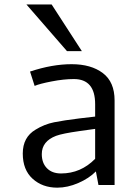

<svg xmlns="http://www.w3.org/2000/svg" viewBox="-20 -845 640 877"><path d="M84 0ZM414.6 -119.6V-256.3L341.8 -246.1Q265.6 -235.4 236.3 -224.6Q170.9 -199.7 170.9 -141.1Q170.9 -100.6 194.3 -76.7Q217.8 -52.7 258.8 -52.7Q349.1 -52.7 414.6 -119.6ZM414.6 -369.1Q414.6 -483.9 317.4 -483.9Q271.5 -483.9 216.1 -473.1Q160.6 -462.4 138.2 -452.6L117.2 -518.1Q218.3 -551.8 307.1 -551.8Q396 -551.8 449.7 -511.2Q503.4 -470.7 503.4 -386.2V0H429.7L418 -62Q386.7 -30.3 337.6 -9Q288.6 12.2 241.7 12.2Q173.8 12.2 128.9 -28.6Q84 -69.3 84 -143.8Q84 -218.3 142.6 -252.9Q182.1 -277.3 226.8 -286.4Q271.5 -295.4 343.3 -304.2L414.6 -312.5ZM215.8 -824.7 354 -611.3H286.1L100.6 -824.7Z"/></svg>

Font: Oxygen Mono
Style: Regular
Weight: 400
Designer: Vernon Adams
Foundry: Vernon Adams
Version: Version 0.201; ttfautohint (v0.8) -r 50 -G 200 -x